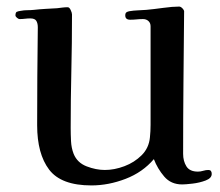

<svg xmlns="http://www.w3.org/2000/svg" viewBox="-20 -560 668 584"><path d="M624 -31Q624 -18 605.5 -11Q587 -4 565.5 -1.5Q544 1 534 1Q500 1 479.5 -23Q459 -47 448 -76Q414 -36 362 -16Q310 4 258 4Q166 4 129.5 -44Q93 -92 93 -179Q93 -253 93.5 -327.5Q94 -402 95 -477Q95 -489 90.5 -496.5Q86 -504 72 -504Q64 -504 56 -503Q48 -502 40 -502Q36 -502 31.5 -506Q27 -510 27 -513Q27 -522 31 -524Q35 -526 43 -527Q53 -529 63 -529Q73 -529 83 -530Q101 -532 118.5 -533Q136 -534 154 -535Q162 -536 170 -537Q178 -538 186 -538Q191 -538 195 -529.5Q199 -521 199 -516Q199 -430 197 -343.5Q195 -257 195 -171Q195 -152 196 -131Q197 -110 204 -92Q215 -65 243.5 -54Q272 -43 299 -43Q328 -43 358.5 -54.5Q389 -66 411 -88Q433 -110 436 -142Q438 -161 438 -180.5Q438 -200 438 -219V-480Q438 -490 431.5 -496Q425 -502 415 -502Q405 -502 395.5 -501Q386 -500 376 -500Q361 -500 361 -513Q361 -520 364.5 -522.5Q368 -525 374 -526Q386 -528 399 -528.5Q412 -529 425 -530Q447 -532 476 -536Q505 -540 525 -540Q530 -540 535.5 -534Q541 -528 540 -523Q539 -416 538 -308Q537 -200 537 -92Q537 -70 547 -54Q557 -38 582 -38Q590 -38 598 -40.5Q606 -43 614 -43Q624 -43 624 -31Z"/></svg>

Font: Kaisei Tokumin Medium
Style: Regular
Weight: 500
Designer: Font-Kai,
Foundry: KAZUO KANAI
Version: Version 5.003